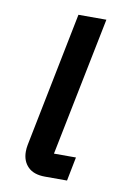

<svg xmlns="http://www.w3.org/2000/svg" viewBox="-66 -560 397 602"><g transform="rotate(10 132.5 -259.0)"><path d="M120 0Q84 0 65.5 -18.5Q47 -37 47 -67Q47 -72 47.5 -77.5Q48 -83 49 -88L135 -518H224L135 -76H205L190 0Z"/></g></svg>

Font: IBM Plex Sans Text
Style: Italic
Weight: 450
Italic angle: -11°
Designer: Mike Abbink, Paul van der Laan, Pieter van Rosmalen
Foundry: Bold Monday
Version: Version 3.005